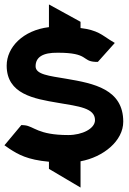

<svg xmlns="http://www.w3.org/2000/svg" viewBox="-28 -719 578 863"><path d="M-8 -66 15 -50C54 -25 94 -1 192 8V40L334 124V6C437 -13 526 -86 526 -172C526 -318 394 -344 270 -365C193 -378 132 -384 132 -421C132 -462 164 -483 232 -482C372 -482 339 -444 400 -441H412L488 -526L465 -540C434 -559 411 -584 334 -593V-621L192 -699V-597C76 -583 2 -507 2 -424C2 -296 125 -275 232 -257C325 -241 399 -234 399 -179C399 -141 342 -112 279 -112C141 -112 125 -152 82 -156L68 -157Z"/></svg>

Font: Charger Pro
Style: UltraExt
Weight: 900
Designer: Jasper
Foundry: Cannot Into Space Fonts
Version: Version 1.09